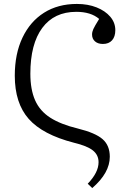

<svg xmlns="http://www.w3.org/2000/svg" viewBox="-20 -744 656 974"><path d="M448 210 425 188Q480 131 480 79Q480 42 451 19Q422 -4 355 -20Q196 -61 125.5 -141Q55 -221 55 -360Q55 -471 94 -553Q133 -635 203.5 -679.5Q274 -724 370 -724Q426 -724 470 -706.5Q514 -689 539.5 -659Q565 -629 565 -591Q565 -558 548.5 -539.5Q532 -521 502 -521Q477 -521 462 -534Q447 -547 447 -569Q447 -582 453.5 -596.5Q460 -611 483 -648Q441 -684 367 -684Q255 -684 194.5 -602.5Q134 -521 134 -370Q134 -290 158 -235.5Q182 -181 235 -147Q288 -113 375 -92Q464 -70 500.5 -38Q537 -6 537 51Q537 133 448 210Z"/></svg>

Font: Literata 36pt Light
Style: Regular
Weight: 300
Designer: Latin by Veronika Burian and Jose Scaglione. Greek by Irene Vlachou. Cyrillic by Vera Evstafieva.
Foundry: TypeTogether
Version: Version 3.002